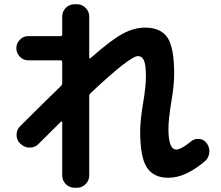

<svg xmlns="http://www.w3.org/2000/svg" viewBox="-20 -817 1040 904"><path d="M113 -533Q90 -533 73.5 -550Q57 -567 57 -590Q57 -613 73.5 -630Q90 -647 113 -647H265Q273 -647 273 -655V-740Q273 -763 290 -780Q307 -797 330 -797H343Q366 -797 383 -780Q400 -763 400 -740V-545Q400 -543 402 -542Q404 -541 406 -543Q502 -628 556.5 -657.5Q611 -687 663 -687Q737 -687 768.5 -640Q800 -593 800 -470Q800 -415 787 -340Q773 -256 773 -210Q773 -113 810 -113Q833 -113 879 -151Q896 -165 918 -163Q940 -161 953 -143Q968 -123 965.5 -98.5Q963 -74 945 -58Q853 20 773 20Q703 20 671.5 -28.5Q640 -77 640 -197Q640 -249 653 -327Q667 -408 667 -457Q667 -513 657.5 -533Q648 -553 630 -553Q592 -553 406 -378Q400 -372 400 -363V10Q400 33 383 50Q366 67 343 67H330Q307 67 290 50Q273 33 273 10V-242Q273 -244 270.5 -245Q268 -246 267 -244Q234 -212 160 -138Q144 -122 120 -122Q96 -122 79 -138L74 -142Q58 -158 58 -182Q58 -206 74 -222Q184 -332 267 -412Q273 -418 273 -427V-525Q273 -533 265 -533Z"/></svg>

Font: Rounded Mplus 1c Bold
Style: Bold
Weight: 700
Version: Version 1.059.20150529